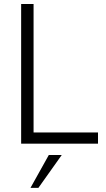

<svg xmlns="http://www.w3.org/2000/svg" viewBox="-20 -717 528 958"><path d="M85.5 -697H147.5V-56H469V0H85.5ZM223.5 56.5H288L171.5 220.5H132Z"/></svg>

Font: HK Grotesk Light
Style: Regular
Weight: 300
Designer: Alfredo Marco Pradil
Foundry: Hanken Design Co.
Version: Version 3.001